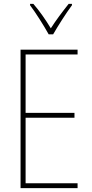

<svg xmlns="http://www.w3.org/2000/svg" viewBox="-20 -970 472 990"><path d="M231 -793H254C280 -838 320 -901 351 -943V-950H334C299 -906 269 -866 242 -824C217 -866 182 -916 152 -950H135V-943C161 -909 205 -840 231 -793ZM380 0V-25H112V-363H364V-388H112V-689H380V-714H86V0Z"/></svg>

Font: Noto Sans Condensed Thin
Style: Regular
Weight: 100
Width: 3
Designer: Monotype Design Team
Foundry: Monotype Imaging Inc.
Version: Version 2.013